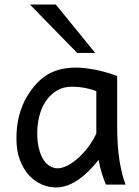

<svg xmlns="http://www.w3.org/2000/svg" viewBox="-20 -801 602 833"><path d="M290.5 -424.8Q274.9 -424.8 259 -421.1Q243.2 -417.5 227.8 -408.7Q212.4 -399.9 198 -385.5Q183.6 -371.1 170.9 -349.1Q157.7 -326.7 149.7 -293.2Q141.6 -259.8 141.6 -224.6Q141.6 -184.1 149.2 -155Q156.7 -126 169.2 -107.2Q181.6 -88.4 197.5 -79.6Q213.4 -70.8 229.5 -70.8Q250 -70.8 274.2 -83.5Q298.3 -96.2 321.3 -117.2Q344.2 -138.2 364.5 -165.5Q384.8 -192.9 397.9 -222.2V-405.3Q390.6 -408.7 379.2 -412.1Q367.7 -415.5 353.8 -418.5Q339.8 -421.4 323.5 -423.1Q307.1 -424.8 290.5 -424.8ZM488.3 -258.8Q488.3 -166.5 498.5 -103.8Q508.8 -41 524.9 0H439.5Q437 -6.3 432.6 -17.6Q428.2 -28.8 423.6 -43.2Q418.9 -57.6 414.8 -74.2Q410.6 -90.8 407.7 -107.4Q388.7 -83 367.4 -61.5Q346.2 -40 322.8 -23.4Q299.3 -6.8 273.9 2.7Q248.5 12.2 222.2 12.2Q191.4 12.2 160.9 -1Q130.4 -14.2 106 -40.5Q81.5 -66.9 66.4 -106.7Q51.3 -146.5 51.3 -200.2Q51.3 -256.3 63.7 -302Q76.2 -347.7 97.7 -383.3Q116.7 -414.6 138.2 -438Q159.7 -461.4 185.3 -476.8Q210.9 -492.2 241.7 -500Q272.5 -507.8 310.1 -507.8Q328.6 -507.8 351.3 -505.1Q374 -502.4 397.7 -497.6Q421.4 -492.7 444.8 -485.8Q468.3 -479 488.3 -471.2ZM222.2 -781.2 393.1 -571.3H314.9L109.9 -781.2Z"/></svg>

Font: Andika Basic
Style: Regular
Weight: 400
Designer: Annie Olsen & Victor Gaultney
Foundry: SIL International
Version: Version 1.000